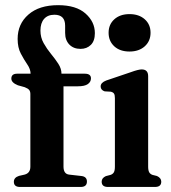

<svg xmlns="http://www.w3.org/2000/svg" viewBox="-20 -742 679 762"><path d="M232 -81Q232 -51.5 254.5 -49L303 -43.5Q325 -41 325 -21.5Q325 0 300 0H59.5Q35 0 35 -20.5Q35 -37.5 55.5 -44L77.5 -49Q100.5 -55 100.5 -80.5V-369Q100.5 -379 95.8 -385Q91 -391 78 -396L51 -403.5Q25 -414 25 -430Q25 -449.5 48 -449.5H101.5Q101 -468 88.2 -486.5Q75.5 -505 62.8 -529Q50 -553 50 -587.5Q50 -647 92.8 -684.2Q135.5 -721.5 210.5 -721.5Q282 -721.5 319.2 -688.5Q356.5 -655.5 356.5 -610.5Q356.5 -579.5 340.5 -563.8Q324.5 -548 299.5 -548Q272 -548 255.2 -565.2Q238.5 -582.5 238.5 -611.5V-640Q238.5 -683.5 196 -683.5Q169.5 -683.5 155 -667Q140.5 -650.5 140.5 -620.5Q140.5 -593.5 153.2 -570.8Q166 -548 182.5 -528Q199 -508 211.5 -488.8Q224 -469.5 224 -449.5H316.5Q341 -449.5 341 -431Q341 -417 328.5 -408.2Q316 -399.5 289 -399.5H232ZM494 -537.5Q456 -537.5 433.5 -558.2Q411 -579 411 -612Q411 -645 433.8 -665.5Q456.5 -686 494 -686Q531.5 -686 554.5 -665.5Q577.5 -645 577.5 -612Q577.5 -579 554.5 -558.2Q531.5 -537.5 494 -537.5ZM568 -439.5V-81Q568 -65.5 572.2 -58.2Q576.5 -51 585 -48L603 -43.5Q620 -35.5 620 -21Q620 0 595 0H408.5Q383.5 0 383.5 -21Q383.5 -35.5 400 -43L419 -48Q427.5 -51 431.8 -58Q436 -65 436 -81V-352.5Q436 -365.5 432.2 -370.8Q428.5 -376 420.5 -378L395 -379.5Q379.5 -385 379.5 -399Q379.5 -414 401.5 -422.5L499 -455.5Q529 -466.5 542.5 -466.5Q568 -466.5 568 -439.5Z"/></svg>

Font: Fraunces 72pt S050 SemiBold
Style: Regular
Weight: 600
Version: Version 1.000; ttfautohint (v1.8.3)